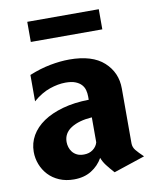

<svg xmlns="http://www.w3.org/2000/svg" viewBox="-80 -745 654 817"><g transform="rotate(-10 247.0 -336.5)"><path d="M441 -98Q441 -81 452 -67.5Q463 -54 484 -34L349 11Q330 -10 317.5 -26.5Q305 -43 299 -60Q281 -28 249.5 -8.5Q218 11 174 11Q139 11 111 -1Q83 -13 64 -33.5Q45 -54 35 -80Q25 -106 25 -134Q25 -172 43.5 -204Q62 -236 96.5 -259.5Q131 -283 181 -297Q231 -311 294 -312V-326Q294 -340 290.5 -353.5Q287 -367 277.5 -377.5Q268 -388 251.5 -394.5Q235 -401 209 -401Q177 -401 140.5 -388.5Q104 -376 68 -345V-459Q114 -478 158.5 -486.5Q203 -495 242 -495Q341 -495 391 -449.5Q441 -404 441 -335ZM234 -86Q257 -86 273 -98Q289 -110 294 -128V-236Q237 -232 203.5 -210.5Q170 -189 170 -151Q170 -140 173.5 -128.5Q177 -117 184.5 -107.5Q192 -98 204 -92Q216 -86 234 -86ZM94 -684H403V-597H94Z"/></g></svg>

Font: LT Museum
Style: Bold
Weight: 700
Designer: Daniel Lyons
Foundry: LyonsType
Version: Version 1.010